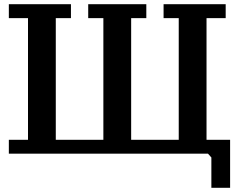

<svg xmlns="http://www.w3.org/2000/svg" viewBox="-20 -725 1120 912"><path d="M22 -639V-705H317V-639H245V-61H471V-639H399V-705H675V-639H603V-61H829V-639H757V-705H1052V-639H961V-61H1073V167H984V23L968 5H22V-61H113V-639Z"/></svg>

Font: PT Serif Caption
Style: Semibold
Weight: 600
Designer: A.Korolkova, O.Umpeleva, V.Yefimov
Foundry: ParaType Ltd
Version: Version 1.00;May 2, 2020;FontCreator 12.0.0.2544 64-bit